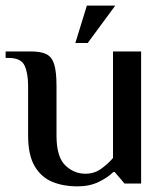

<svg xmlns="http://www.w3.org/2000/svg" viewBox="-28 -653 591 683"><path d="M246 10Q198 10 158.5 -6Q119 -22 95.5 -61.5Q72 -101 72 -171V-347Q72 -392 59.5 -419.5Q47 -447 2 -447H-8V-470H83Q118 -470 137.5 -460Q157 -450 165 -423.5Q173 -397 173 -347V-171Q173 -95 204 -65Q235 -35 276 -35Q308 -35 332.5 -53Q357 -71 374 -91V-470H474V0H415L380 -41H375Q356 -22 323.5 -6Q291 10 246 10ZM240 -500 281 -633H382L284 -500Z"/></svg>

Font: El Messiri Medium
Style: Regular
Weight: 500
Designer: Mohamed Gaber
Foundry: Kief Type Foundry
Version: Version 2.020; ttfautohint (v1.8.3)